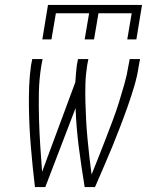

<svg xmlns="http://www.w3.org/2000/svg" viewBox="-20 -760 640 780"><path d="M122 0Q117 -40 113 -81Q109 -122 105.5 -162.5Q102 -203 100 -244.5Q98 -286 97.5 -327Q97 -368 98.5 -410Q100 -452 106 -494L111 -520H153L148 -494Q139 -439 138 -384.5Q137 -330 138.5 -276Q140 -222 143.5 -168.5Q147 -115 151 -62L286 -426Q287 -443 288.5 -460Q290 -477 292 -494L297 -520H339L334 -494Q328 -456 327 -418.5Q326 -381 327 -344Q328 -307 330 -270Q332 -233 335.5 -196.5Q339 -160 343 -123.5Q347 -87 352 -51Q367 -88 381.5 -124.5Q396 -161 410 -197.5Q424 -234 438 -271Q452 -308 463.5 -345Q475 -382 485.5 -419Q496 -456 502 -494L507 -520H549L544 -494Q538 -452 525.5 -410Q513 -368 498.5 -327Q484 -286 468 -244.5Q452 -203 435.5 -162.5Q419 -122 401 -81Q383 -40 366 0H324Q311 -79 300.5 -159.5Q290 -240 287 -321L164 0ZM152 -600 175 -740H557L534 -600H497L515 -706H380L362 -600H324L342 -706H207L189 -600Z"/></svg>

Font: Iosevka XLt Ex Obl
Style: Regular
Weight: 200
Width: 7
Italic angle: -9°
Monospace: yes
Designer: Belleve Invis
Foundry: Belleve Invis
Version: Version 32.5.0; ttfautohint (v1.8.4)